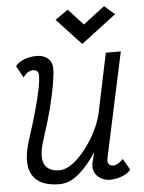

<svg xmlns="http://www.w3.org/2000/svg" viewBox="-58 -896 716 956"><g transform="rotate(-5 300.0 -418.0)"><path d="M68.5 -531 36 -590Q50 -609.5 80 -620.8Q110 -632 140 -632Q176.5 -632 197.8 -613.8Q219 -595.5 219.5 -565Q220 -537 211.2 -485.2Q202.5 -433.5 185 -365Q167.5 -296.5 141 -217.5Q113 -132 131.5 -93.5Q150 -55 207 -55Q232 -55 259.5 -71.8Q287 -88.5 313.2 -117.2Q339.5 -146 362.5 -181Q385.5 -216 402.2 -253.8Q419 -291.5 426 -326L487 -618H562L450 -97Q449.5 -93 448.5 -88Q447.5 -83 448 -78.5Q449 -67.5 456.8 -61.2Q464.5 -55 476 -55Q485.5 -55 497 -61.2Q508.5 -67.5 525 -83.5L557 -28Q543.5 -9 513.5 2.5Q483.5 14 453 14Q427.5 14 406.2 1.2Q385 -11.5 375.8 -34Q366.5 -56.5 375 -85.5L386.5 -130Q343.5 -64 297 -25Q250.5 14 201 14Q100 14 65.2 -45.8Q30.5 -105.5 70 -225Q93 -294.5 110.2 -356.2Q127.5 -418 137.2 -465.2Q147 -512.5 145.5 -539Q145 -550.5 137.2 -556.8Q129.5 -563 117 -563Q105 -563 92 -554.5Q79 -546 68.5 -531ZM374 -671.5 252 -803 316.5 -848 390.5 -767.5 498.5 -850 549.5 -805Z"/></g></svg>

Font: Victor Mono Thin
Style: Italic
Weight: 100
Italic angle: -12°
Monospace: yes
Designer: Rune Bjørnerås
Version: Version 1.561;gftools[0.9.30]